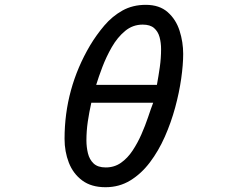

<svg xmlns="http://www.w3.org/2000/svg" viewBox="-20 -783 1040 806"><path d="M422.9 2.9Q363.3 2.9 325.2 -25.4Q287.1 -53.7 269 -100.1Q251 -146.5 251 -200.2Q251 -411.1 358.4 -592.8Q384.8 -636.7 418 -675.8Q451.2 -714.8 494.1 -738.8Q537.1 -762.7 591.8 -762.7Q649.4 -762.7 684.1 -731.9Q718.8 -701.2 733.9 -653.8Q749 -606.4 749 -556.6Q749 -511.7 740.7 -453.1Q732.4 -394.5 715.3 -331.5Q698.2 -268.6 671.9 -209Q645.5 -149.4 609.4 -101.6Q573.2 -53.7 526.9 -25.4Q480.5 2.9 422.9 2.9ZM383.8 -426.8H638.7Q645.5 -463.9 650.9 -501.5Q656.2 -539.1 656.2 -576.2Q656.2 -603.5 649.9 -627Q643.6 -650.4 627 -665Q610.4 -679.7 579.1 -679.7Q537.1 -679.7 504.9 -652.8Q472.7 -626 449.2 -585Q425.8 -543.9 409.7 -501.5Q393.6 -459 383.8 -426.8ZM423.8 -80.1Q460 -80.1 487.8 -99.6Q515.6 -119.1 536.6 -150.9Q557.6 -182.6 573.7 -219.2Q589.8 -255.9 601.6 -291Q613.3 -326.2 623 -351.6H363.3Q354.5 -312.5 348.6 -272.9Q342.8 -233.4 342.8 -193.4Q342.8 -166 349.1 -139.6Q355.5 -113.3 373 -96.7Q390.6 -80.1 423.8 -80.1Z"/></svg>

Font: Kosugi
Style: Regular
Weight: 400
Version: Version 4.002